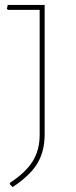

<svg xmlns="http://www.w3.org/2000/svg" viewBox="-20 -657 308 775"><path d="M160.2 -115.2Q160.2 -80.1 152.8 -50.8Q145.5 -22 130.4 3.4Q115.7 27.8 90.3 51.8Q63.5 77.1 30.8 98.1L20 86.9V81.1Q83.5 39.6 111.8 -5.9Q140.1 -51.3 140.1 -112.8V-617.2H12.2L7.8 -621.1L11.2 -637.2H160.2Z"/></svg>

Font: Datalegreya
Style: Dot
Weight: 700
Designer: Figs Lab
Foundry: Figs Lab
Version: Version 1.002;PS 001.002;hotconv 1.0.70;makeotf.lib2.5.58329